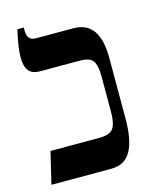

<svg xmlns="http://www.w3.org/2000/svg" viewBox="-101 -714 615 781"><g transform="rotate(-15 206.5 -323.5)"><path d="M18 0 50 -134H256Q300 -134 314.5 -154.5Q329 -175 329 -224V-372Q329 -421 315 -439.5Q301 -458 260 -458H93Q60 -458 45.5 -476.5Q31 -495 31 -532Q31 -555 35 -581Q39 -607 48 -647H75V-633Q75 -592 110 -592H269Q379 -592 379 -439V-183Q379 -91 353 -45.5Q327 0 270 0Z"/></g></svg>

Font: Noto Serif Hebrew ExtraCondensed
Style: Bold
Weight: 700
Width: 2
Designer: Monotype Design Team
Foundry: Monotype Imaging Inc.
Version: Version 2.004; ttfautohint (v1.8.4.7-5d5b)